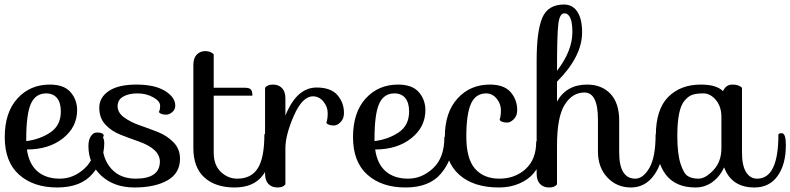

<svg xmlns="http://www.w3.org/2000/svg" viewBox="-20 -826 3495 849"><path d="M420 -225Q441 -225 441 -193Q441 -119 389.5 -58Q338 3 233 3Q128 3 64.5 -53.5Q1 -110 1 -219.5Q1 -329 57 -390.5Q113 -452 200 -452Q263 -452 292 -418.5Q321 -385 321 -339Q321 -264 258.5 -214.5Q196 -165 99 -165Q108 -101 145.5 -68.5Q183 -36 244.5 -36Q306 -36 355.5 -82.5Q405 -129 405 -219Q406 -225 420 -225ZM96 -211V-202Q158 -210 203.5 -241Q249 -272 249 -333Q249 -372 232 -392.5Q215 -413 184 -413Q137 -413 116.5 -367Q96 -321 96 -211Z M755 -359Q755 -341 741.5 -330Q728 -319 715 -319Q690 -319 682 -331Q688 -338 688 -358.5Q688 -379 657 -396Q626 -413 588 -413Q550 -413 525 -399Q500 -385 500 -356.5Q500 -328 528.5 -307Q557 -286 597.5 -272Q638 -258 678.5 -242Q719 -226 747.5 -196.5Q776 -167 776 -124Q776 -60 720.5 -28.5Q665 3 574.5 3Q484 3 427.5 -49.5Q371 -102 371 -180Q371 -208 382 -224Q393 -240 407 -240Q433 -240 437 -231L439 -228Q433 -213 433 -191Q433 -124 472 -80Q511 -36 580 -36Q686 -36 687 -111Q687 -168 592 -201Q552 -215 512.5 -230.5Q473 -246 446 -275Q419 -304 419 -349.5Q419 -395 461 -423.5Q503 -452 583.5 -452Q664 -452 709.5 -424Q755 -396 755 -359Z M925 -586V-438H1062Q1083 -438 1089.5 -430Q1096 -422 1096 -403H925V-151Q925 -96 956.5 -66Q988 -36 1029 -36Q1091 -36 1120 -82Q1149 -128 1149 -231Q1151 -237 1164 -237Q1182 -237 1182 -184Q1182 -103 1141.5 -50Q1101 3 1017 3Q933 3 884 -41Q835 -85 835 -172V-539Q835 -569 850 -584.5Q865 -600 888 -600Q911 -600 925 -586Z M1242 -170V-11Q1232 3 1207 3Q1182 3 1167 -12.5Q1152 -28 1152 -58V-438Q1162 -452 1187 -452Q1212 -452 1227 -436.5Q1242 -421 1242 -391V-315Q1292 -439 1380 -439Q1443 -439 1472 -405.5Q1501 -372 1501 -326Q1501 -301 1486 -286Q1471 -271 1457 -271Q1431 -271 1423 -283Q1429 -298 1429 -326Q1429 -354 1410 -377Q1391 -400 1364 -400Q1317 -400 1279.5 -314.5Q1242 -229 1242 -170Z M1960 -225Q1981 -225 1981 -193Q1981 -119 1929.5 -58Q1878 3 1773 3Q1668 3 1604.5 -53.5Q1541 -110 1541 -219.5Q1541 -329 1597 -390.5Q1653 -452 1740 -452Q1803 -452 1832 -418.5Q1861 -385 1861 -339Q1861 -264 1798.5 -214.5Q1736 -165 1639 -165Q1648 -101 1685.5 -68.5Q1723 -36 1784.5 -36Q1846 -36 1895.5 -82.5Q1945 -129 1945 -219Q1946 -225 1960 -225ZM1636 -211V-202Q1698 -210 1743.5 -241Q1789 -272 1789 -333Q1789 -372 1772 -392.5Q1755 -413 1724 -413Q1677 -413 1656.5 -367Q1636 -321 1636 -211Z M2366 -205Q2387 -205 2387 -176Q2387 -147 2375 -118Q2363 -89 2340.5 -61Q2318 -33 2277.5 -15Q2237 3 2186 3Q2074 3 2010.5 -53.5Q1947 -110 1947 -219.5Q1947 -329 2003 -390.5Q2059 -452 2146 -452Q2209 -452 2238 -418.5Q2267 -385 2267 -339Q2267 -314 2252 -299Q2237 -284 2223 -284Q2197 -284 2189 -296Q2195 -311 2195 -339Q2195 -367 2176 -390Q2157 -413 2130 -413Q2083 -413 2062.5 -367Q2042 -321 2042 -222.5Q2042 -124 2080.5 -80Q2119 -36 2188 -36Q2257 -36 2304 -78.5Q2351 -121 2351 -199Q2352 -205 2366 -205Z M2894 -237Q2912 -237 2912 -184Q2912 -107 2872.5 -52Q2833 3 2770 3Q2707 3 2665.5 -41.5Q2624 -86 2624 -156V-298Q2624 -417 2564 -417Q2511 -417 2477 -363Q2443 -309 2443 -182V-11Q2433 3 2408 3Q2383 3 2368 -12.5Q2353 -28 2353 -58V-559Q2353 -689 2378 -747.5Q2403 -806 2474 -806Q2512 -806 2533 -774Q2554 -742 2554 -683Q2554 -576 2443 -465V-377Q2485 -452 2576 -452Q2641 -452 2679.5 -411Q2718 -370 2718 -293V-151Q2718 -94 2736 -65Q2754 -36 2789 -36Q2824 -36 2851.5 -83.5Q2879 -131 2879 -231Q2880 -237 2894 -237ZM2443 -513Q2511 -601 2511 -684Q2511 -767 2475 -767Q2455 -767 2449 -721Q2443 -675 2443 -513Z M3177 -423Q3190 -452 3218.5 -452Q3247 -452 3261 -438V-151Q3261 -94 3279 -65Q3297 -36 3328 -36Q3422 -36 3422 -231Q3423 -237 3437 -237Q3455 -237 3455 -184Q3455 -99 3418.5 -48Q3382 3 3316 3Q3215 3 3182 -86Q3163 -45 3130 -21Q3097 3 3055 3Q2880 3 2880 -226Q2880 -342 2934.5 -397Q2989 -452 3079 -452Q3148 -452 3177 -423ZM3170 -171V-308Q3170 -355 3145.5 -384Q3121 -413 3090.5 -413Q3060 -413 3042 -407Q3024 -401 3008 -382Q2975 -346 2975 -226Q2975 -147 2989 -103Q3003 -59 3021 -47.5Q3039 -36 3069 -36Q3099 -36 3134.5 -73.5Q3170 -111 3170 -171Z"/></svg>

Font: Sofia
Style: Regular
Weight: 400
Designer: Paula Nazal and Daniel Hernndez
Foundry: Paula Nazal, Daniel Hernndez
Version: Version 1.001